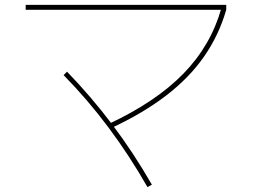

<svg xmlns="http://www.w3.org/2000/svg" viewBox="-20 -725 1040 785"><path d="M426 -219Q618 -309 730 -424Q842 -539 885 -691L905 -685Q875 -581 814.5 -494Q754 -407 659.5 -334.5Q565 -262 434 -201ZM583 40Q508 -91 423 -204.5Q338 -318 240 -418L254 -432Q352 -331 438.5 -216.5Q525 -102 601 30ZM85 -685V-705H905V-685Z"/></svg>

Font: M PLUS 2 Thin Thin
Style: Regular
Weight: 250
Version: Version 1.001